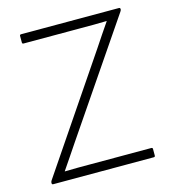

<svg xmlns="http://www.w3.org/2000/svg" viewBox="-100 -738 740 821"><g transform="rotate(-15 270.0 -327.5)"><path d="M35 0Q29 0 29 -6V-8Q29 -12 32 -17L368 -513Q385 -539 402 -564Q419 -589 436 -614V-615Q408 -614 379.5 -614Q351 -614 322 -614H68Q62 -614 62 -620V-649Q62 -655 68 -655H501Q507 -655 507 -649V-647Q507 -644 503 -638L168 -146Q151 -120 133 -94Q115 -68 97 -41V-40Q126 -41 155 -41Q184 -41 213 -41H480Q486 -41 486 -35V-6Q486 0 480 0Z"/></g></svg>

Font: Sofia Sans ExtraLight
Style: Regular
Weight: 250
Version: Version 4.100-B